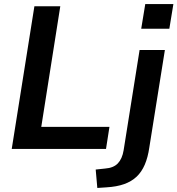

<svg xmlns="http://www.w3.org/2000/svg" viewBox="-20 -736 877 949"><path d="M38 0 150 -705H278L184 -109H521L504 0ZM678 -594 698 -716H837L817 -594ZM461 193 453 102 500 97Q541 94 562.5 71.5Q584 49 591 7L670 -489H795L718 -7Q711 42 695.5 78Q680 114 655 137.5Q630 161 593.5 174Q557 187 506 190Z"/></svg>

Font: Nunito Sans 12pt ExtraLight
Style: Italic
Weight: 200
Italic angle: -9°
Designer: Vernon Adams
Foundry: Vernon Adams
Version: Version 3.101;gftools[0.9.27]